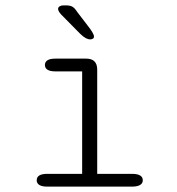

<svg xmlns="http://www.w3.org/2000/svg" viewBox="-20 -694 659 714"><path d="M156 0Q136 0 126.2 -6.2Q116.5 -12.5 116.5 -23.5Q116.5 -35.5 126.2 -41.5Q136 -47.5 156 -47.5H285.5V-428.5H186.5Q166 -428.5 156.5 -434.8Q147 -441 147 -452.5Q147 -463.5 156.5 -469.8Q166 -476 186.5 -476H300.5Q341.5 -476 341.5 -435V-47.5H470.5Q491 -47.5 501 -41.5Q511 -35.5 511 -23.5Q511 -12.5 501 -6.2Q491 0 470.5 0ZM316 -547.5Q308 -547.5 299 -552.2Q290 -557 279 -567.5L207.5 -640Q196 -652.5 196 -661Q196 -667 201.8 -670.5Q207.5 -674 215.5 -674H225Q240.5 -674 249 -669.2Q257.5 -664.5 266.5 -650.5L315 -587Q329.5 -566.5 329.5 -558.5Q329.5 -552 324.8 -549.8Q320 -547.5 316 -547.5Z"/></svg>

Font: Sono ExtraLight Monospace Light
Style: Regular
Weight: 300
Version: Version 2.112